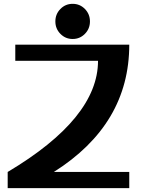

<svg xmlns="http://www.w3.org/2000/svg" viewBox="-20 -967 748 987"><path d="M19.5 0V-83Q483.9 -359.4 483.9 -654.3H58.6V-737.3H644.5Q644.5 -328.1 256.8 -83H644.5V0ZM290.5 -920.9Q316.4 -947.3 353.5 -947.3Q390.6 -947.3 416.5 -920.9Q442.4 -894.5 442.4 -856.9Q442.4 -819.3 416.5 -793Q390.6 -766.6 353.5 -766.6Q316.4 -766.6 290.5 -793Q264.6 -819.3 264.6 -856.9Q264.6 -894.5 290.5 -920.9Z"/></svg>

Font: Klaudia
Style: Bold
Weight: 700
Designer: Wojciech Kalinowski "wmk69" (wmk69@o2.pl)
Foundry: Wojciech Kalinowski "wmk69" (wmk69@o2.pl)
Version: Version 3.1.0; 2021-05-10